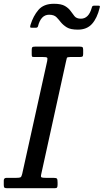

<svg xmlns="http://www.w3.org/2000/svg" viewBox="-66 -997 549 1017"><path d="M-46 -17V-41Q-46 -55 -31 -55H21Q38 -55 43 -58Q48 -61 51.5 -75.5L184 -674Q187 -688.5 183.2 -691.8Q179.5 -695 161 -695H115Q105 -695 103.5 -698Q102 -701 102 -710.5V-732Q102 -743.5 105 -746.8Q108 -750 119 -750H356.5Q367 -750 370.8 -747.2Q374.5 -744.5 374.5 -733V-711Q374.5 -700 370.5 -697.5Q366.5 -695 355.5 -695H306Q290 -695 288.2 -690.2Q286.5 -685.5 284 -673L152.5 -75Q149 -60.5 153.5 -57.8Q158 -55 176 -55H217Q232.5 -55 235.8 -50.5Q239 -46 239 -30V-19Q239 -8 236.2 -4Q233.5 0 223 0H-27Q-39 0 -42.5 -3Q-46 -6 -46 -17ZM346.5 -840Q307.5 -840 288 -852Q268.5 -864 256 -879.5Q246.5 -892 233.5 -905.5Q220.5 -919 194 -919Q150.5 -919 135 -857Q132.5 -850 123.5 -850H102.5Q94 -850 93.8 -853.8Q93.5 -857.5 95.5 -865Q110 -912.5 137.8 -944.8Q165.5 -977 219.5 -977Q258.5 -977 278.2 -965.2Q298 -953.5 309 -937.5Q317.5 -925.5 328.2 -911.8Q339 -898 362.5 -898Q404 -898 420 -956Q421.5 -962 424 -964.5Q426.5 -967 433.5 -967H455Q462 -967 462.8 -964.5Q463.5 -962 462 -956Q448.5 -900.5 421.2 -870.2Q394 -840 346.5 -840Z"/></svg>

Font: Besley* Narrow
Style: Italic
Weight: 400
Width: 4
Italic angle: -13°
Designer: Owen Earl
Foundry: indestructible type*
Version: Version 3.000; ttfautohint (v1.8.3)